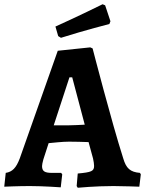

<svg xmlns="http://www.w3.org/2000/svg" viewBox="-30 -876 683 904"><path d="M257 -698C371 -734 485 -763 485 -763L490 -776L465 -851L453 -856C453 -856 338 -799 231 -751L244 -706ZM336 8C336 8 419 0 504 0C547 0 626 3 626 3L633 -55L629 -62C583 -66 564 -83 550 -131C495 -303 406 -648 406 -648L395 -653L242 -637L63 -130C46 -85 28 -67 -3 -62L-10 3C-10 3 56 0 110 0C174 0 256 6 256 6L263 -55L258 -62H215C180 -62 168 -70 168 -94C168 -100 170 -110 174 -125L199 -202C223 -204 263 -209 295 -209C319 -209 361 -208 387 -207L408 -130C411 -116 413 -104 413 -95C413 -70 401 -65 336 -59L331 0ZM223 -286 297 -512H310L369 -289C348 -288 316 -286 295 -286Z"/></svg>

Font: Alegreya SC
Style: Bold
Weight: 700
Designer: Juan Pablo del Peral
Foundry: Huerta Tipografica
Version: Version 2.007;PS 002.007;hotconv 1.0.88;makeotf.lib2.5.64775